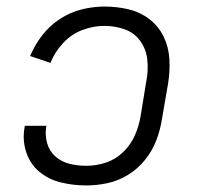

<svg xmlns="http://www.w3.org/2000/svg" viewBox="-20 -558 616 586"><path d="M243 8Q275 8 308 1Q341 -6 371 -24.5Q401 -43 423 -70.5Q445 -98 457 -129.5Q469 -161 474 -193L493 -303Q499 -340 497 -377Q495 -414 479.5 -446Q464 -478 436 -499.5Q408 -521 372.5 -529.5Q337 -538 299 -538Q265 -538 230 -529.5Q195 -521 163.5 -500.5Q132 -480 109 -450.5Q86 -421 72 -387L134 -366Q147 -399 172.5 -426.5Q198 -454 231.5 -466.5Q265 -479 299 -479Q331 -479 360.5 -468.5Q390 -458 408 -433Q426 -408 429.5 -376.5Q433 -345 427 -313L409 -203Q404 -173 391.5 -144.5Q379 -116 355.5 -93.5Q332 -71 302.5 -61.5Q273 -52 243 -52Q217 -52 192.5 -58Q168 -64 149.5 -80Q131 -96 124 -120.5Q117 -145 121 -171Q122 -173 122 -174H56Q55 -172 55 -169Q48 -130 60 -93.5Q72 -57 100.5 -33.5Q129 -10 166.5 -1Q204 8 243 8Z"/></svg>

Font: Iosevka Sparkle Light
Style: Italic
Weight: 300
Italic angle: -9°
Designer: Belleve Invis
Foundry: Belleve Invis
Version: Version 4.5.0; ttfautohint (v1.8.3)